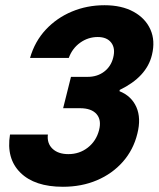

<svg xmlns="http://www.w3.org/2000/svg" viewBox="-20 -705 607 735"><path d="M220.8 10Q112.5 10 57.9 -44.2Q3.3 -98.3 18.3 -190H163.3Q159.2 -156.7 180.8 -135.8Q202.5 -115 241.7 -115Q284.2 -115 316.2 -140Q348.3 -165 359.2 -206.7Q369.2 -245.8 349.6 -268.3Q330 -290.8 285.8 -290.8H221.7L251.7 -410.8H315.8Q352.5 -410.8 378.8 -430.8Q405 -450.8 413.3 -484.2Q422.5 -520 405.8 -541.7Q389.2 -563.3 354.2 -563.3Q317.5 -563.3 287.1 -541.7Q256.7 -520 243.3 -483.3H95Q113.3 -546.7 155.4 -591.7Q197.5 -636.7 255.4 -660.8Q313.3 -685 380 -685Q445.8 -685 491.3 -660Q536.7 -635 555.8 -592.1Q575 -549.2 561.7 -495Q541.7 -410.8 438.3 -360.8L437.5 -355.8Q483.3 -337.5 502.1 -295Q520.8 -252.5 505.8 -193.3Q490.8 -131.7 450.4 -85.8Q410 -40 351.2 -15Q292.5 10 220.8 10Z"/></svg>

Font: Funnel Sans ExtraBold
Style: Italic
Weight: 800
Italic angle: -14.036°
Version: Version 1.000; Beta; Release 5; Build 24; ttfautohint (v1.8.